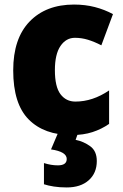

<svg xmlns="http://www.w3.org/2000/svg" viewBox="-20 -583 540 843"><path d="M295 10Q174 10 106 -58.5Q38 -127 38 -274Q38 -414 110 -488.5Q182 -563 305 -563Q354 -563 396.5 -552Q439 -541 476 -521L425 -384Q394 -400 366 -408.5Q338 -417 309 -417Q270 -417 245.5 -381Q221 -345 221 -275Q221 -202 245.5 -169.5Q270 -137 311 -137Q387 -137 459 -186V-39Q426 -16 386 -3Q346 10 295 10ZM405 124Q405 177 369.5 208.5Q334 240 273 240Q242 240 216.5 236Q191 232 173 226V133Q189 138 204 140.5Q219 143 234 143Q273 143 273 115Q273 83 204 73L235 0H323L312 31Q347 38 376 59Q405 80 405 124Z"/></svg>

Font: Noto Sans Myanmar SemiCondensed Black
Style: Regular
Weight: 900
Width: 4
Designer: Monotype Design Team
Foundry: Monotype Imaging Inc.
Version: Version 2.107; ttfautohint (v1.8.4.7-5d5b)